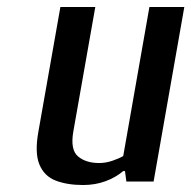

<svg xmlns="http://www.w3.org/2000/svg" viewBox="-20 -520 548 550"><path d="M218 10Q173 10 140 -2.5Q107 -15 93 -48.5Q79 -82 90 -143L153 -500H253L190 -143Q181 -91 203.5 -72Q226 -53 264 -53Q283 -53 302 -59.5Q321 -66 333 -73L408 -500H508L420 0H342L338 -30H333Q312 -12 282.5 -1Q253 10 218 10Z"/></svg>

Font: Cuprum Medium
Style: Italic
Weight: 500
Italic angle: -10°
Version: Version 3.000